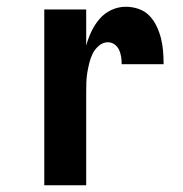

<svg xmlns="http://www.w3.org/2000/svg" viewBox="-20 -548 540 568"><path d="M111 0V-520H235V-413Q241 -435 250.5 -455Q260 -475 274.5 -492Q289 -509 309.5 -518.5Q330 -528 352 -528Q372 -528 390.5 -521.5Q409 -515 422 -501.5Q435 -488 443.5 -470Q452 -452 456.5 -433.5Q461 -415 462.5 -396Q464 -377 464 -358H340Q340 -368 338.5 -379Q337 -390 332.5 -400Q328 -410 319 -416.5Q310 -423 299 -423Q285 -423 273 -413Q261 -403 254.5 -390Q248 -377 244.5 -363Q241 -349 238.5 -334.5Q236 -320 235.5 -305Q235 -290 235 -276V0Z"/></svg>

Font: Iosevka Term Curly Extrabold
Style: Regular
Weight: 800
Designer: Belleve Invis
Foundry: Belleve Invis
Version: Version 32.3.0